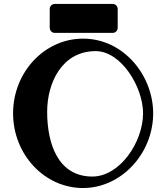

<svg xmlns="http://www.w3.org/2000/svg" viewBox="-20 -919 838 969"><path d="M702 -347C702 -202 585 -28 446 -28C271 -28 218 -197 218 -355C218 -500 292 -661 463 -661C591 -661 702 -481 702 -347ZM753 -347C753 -538 604 -724 399 -724C205 -724 46 -555 46 -347C46 -139 205 30 399 30C591 30 753 -143 753 -347ZM574 -873C574 -888 563 -899 549 -899H256C242 -899 231 -888 231 -873V-779C231 -765 242 -753 256 -753H549C563 -753 574 -765 574 -779Z"/></svg>

Font: Ribeye
Style: Regular
Weight: 400
Designer: Astigmatic (AOETI)
Foundry: Astigmatic (AOETI)
Version: Version 1.000